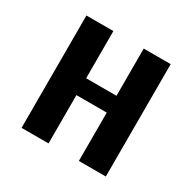

<svg xmlns="http://www.w3.org/2000/svg" viewBox="-118 -620 742 740"><g transform="rotate(30 252.5 -250.0)"><path d="M65 0V-500H185V-290H320V-500H440V0H320V-215H185V0Z"/></g></svg>

Font: Cuprum
Style: Bold
Weight: 700
Designer: Jovanny Lemonad
Foundry: Jovanny Lemonad
Version: Version 2.000